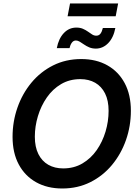

<svg xmlns="http://www.w3.org/2000/svg" viewBox="-20 -1080 798 1111"><path d="M340.3 10.7Q253.9 10.7 189.2 -25.4Q124.5 -61.5 88.6 -128.4Q52.7 -195.3 52.7 -288.1Q52.7 -376 80.8 -456.8Q108.9 -537.6 161.4 -601.1Q213.9 -664.6 287.1 -701.4Q360.4 -738.3 450.2 -738.3Q536.6 -738.3 601.1 -702.1Q665.5 -666 701.4 -599.1Q737.3 -532.2 737.3 -439Q737.3 -350.6 709 -269.8Q680.7 -189 628.2 -125.7Q575.7 -62.5 502.7 -25.9Q429.7 10.7 340.3 10.7ZM345.7 -105.5Q408.2 -105.5 457 -134.3Q505.9 -163.1 539.6 -211.4Q573.2 -259.8 590.8 -318.8Q608.4 -377.9 608.4 -438.5Q608.4 -498.5 587.9 -539.3Q567.4 -580.1 530.8 -601.1Q494.1 -622.1 444.8 -622.1Q382.3 -622.1 333.5 -593.3Q284.7 -564.5 251 -515.9Q217.3 -467.3 199.5 -408.2Q181.6 -349.1 181.6 -289.1Q181.6 -229.5 202.1 -188.5Q222.7 -147.5 259.5 -126.5Q296.4 -105.5 345.7 -105.5ZM534.7 -798.8Q513.2 -798.8 496.6 -805.9Q480 -813 466.6 -822.3Q453.1 -831.5 441.7 -838.6Q430.2 -845.7 419.4 -845.7Q404.8 -845.7 395.5 -832.8Q386.2 -819.8 382.3 -801.3H308.6Q319.3 -856.9 349.4 -888.7Q379.4 -920.4 421.9 -920.4Q443.8 -920.4 460 -913.3Q476.1 -906.2 489 -897Q502 -887.7 513.2 -880.6Q524.4 -873.5 537.1 -873.5Q552.2 -873.5 561 -884.8Q569.8 -896 575.2 -918H647.5Q636.7 -861.8 606 -830.3Q575.2 -798.8 534.7 -798.8ZM663.6 -1060.1 649.4 -985.8H371.1L385.3 -1060.1Z"/></svg>

Font: Inter 24pt SemiBold
Style: Italic
Weight: 600
Italic angle: -9.3988°
Designer: Rasmus Andersson
Foundry: rsms
Version: Version 4.001;git-66647c0bb